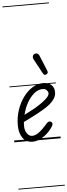

<svg xmlns="http://www.w3.org/2000/svg" viewBox="-98 -1267 606 1732"><g transform="rotate(-5 205.0 -401.0)"><path d="M160 9Q104 9 72 -34.5Q40 -78 40 -151Q40 -221 61.2 -285.5Q82.5 -350 119 -400.5Q155.5 -451 202.2 -480.2Q249 -509.5 300.5 -509.5Q347.5 -509.5 374.2 -485.5Q401 -461.5 401 -418.5Q401 -387 384 -360.8Q367 -334.5 341 -313.2Q315 -292 287.2 -275.5Q259.5 -259 237.5 -246.5Q208 -230 166.8 -209.8Q125.5 -189.5 97.5 -175Q96.5 -166 96 -156.8Q95.5 -147.5 95.5 -138Q95.5 -100 114.5 -72Q133.5 -44 161.5 -44Q191 -44 223.8 -68.5Q256.5 -93 287 -128.5Q306.5 -154 319.8 -158Q333 -162 342.5 -154.5Q349.5 -150 352.2 -143.2Q355 -136.5 350.8 -124.8Q346.5 -113 331.5 -93.5Q298 -49 251.8 -20Q205.5 9 160 9ZM109 -239Q130.5 -250.5 156 -263.5Q181.5 -276.5 204 -289Q239.5 -310 271 -332.2Q302.5 -354.5 322 -375.5Q341.5 -396.5 341.5 -414Q341.5 -428 328.5 -442.2Q315.5 -456.5 292 -456.5Q251.5 -456.5 214.8 -426.5Q178 -396.5 150.2 -347Q122.5 -297.5 109 -239ZM160 9Q104 9 72 -34.5Q40 -78 40 -151Q40 -221 61.2 -285.5Q82.5 -350 119 -400.5Q155.5 -451 202.2 -480.2Q249 -509.5 300.5 -509.5Q347.5 -509.5 374.2 -485.5Q401 -461.5 401 -418.5Q401 -387 384 -360.8Q367 -334.5 341 -313.2Q315 -292 287.2 -275.5Q259.5 -259 237.5 -246.5Q208 -230 166.8 -209.8Q125.5 -189.5 97.5 -175Q96.5 -166 96 -156.8Q95.5 -147.5 95.5 -138Q95.5 -100 114.5 -72Q133.5 -44 161.5 -44Q191 -44 223.8 -68.5Q256.5 -93 287 -128.5Q306.5 -154 319.8 -158Q333 -162 342.5 -154.5Q349.5 -150 352.2 -143.2Q355 -136.5 350.8 -124.8Q346.5 -113 331.5 -93.5Q298 -49 251.8 -20Q205.5 9 160 9ZM109 -239Q130.5 -250.5 156 -263.5Q181.5 -276.5 204 -289Q239.5 -310 271 -332.2Q302.5 -354.5 322 -375.5Q341.5 -396.5 341.5 -414Q341.5 -428 328.5 -442.2Q315.5 -456.5 292 -456.5Q251.5 -456.5 214.8 -426.5Q178 -396.5 150.2 -347Q122.5 -297.5 109 -239ZM339 -586.5Q331 -582 322.5 -582.2Q314 -582.5 305.5 -598L236 -726.5Q224.5 -748.5 230.8 -762.2Q237 -776 248.5 -779.5Q263.5 -784 274.5 -777.5Q285.5 -771 290.5 -757.5L347.5 -618Q353 -604 349.8 -597.2Q346.5 -590.5 339 -586.5ZM-5 420.5H415.5V428.5H-5ZM-5 -16H415.5V0H-5ZM-5 -505.5H415.5V-497.5H-5ZM-5 -1230H415.5V-1222H-5Z"/></g></svg>

Font: Edu VIC WA NT Pre Guide
Style: Regular
Weight: 400
Designer: Tina and Corey Anderson, Eben Sorkin, Mirko Velimirovic
Foundry: Google for Education
Version: Version 1.000